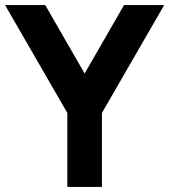

<svg xmlns="http://www.w3.org/2000/svg" viewBox="-20 -740 670 760"><path d="M246.5 0V-293L0 -720H159L315 -449L471 -720H630L383.5 -293V0Z"/></svg>

Font: Vela Sans ExtBd
Style: Regular
Weight: 800
Designer: Principal design: Mikhail Sharanda - project Manrope.
Design modification: Ravid Balaliev
Foundry: Mikhail Sharanda
Version: Version 1.001